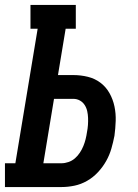

<svg xmlns="http://www.w3.org/2000/svg" viewBox="-39 -755 559 775"><path d="M-19 0V-96H23L113 -639H84V-735H267V-639H226L195 -452H257Q287 -452 315.5 -445Q344 -438 366.5 -421Q389 -404 403 -379Q417 -354 423 -325.5Q429 -297 428 -267Q427 -237 423 -207Q418 -181 410.5 -155Q403 -129 389.5 -105Q376 -81 356.5 -60Q337 -39 312.5 -25Q288 -11 261.5 -5.5Q235 0 209 0ZM136 -96H209Q223 -96 237.5 -101Q252 -106 263.5 -116Q275 -126 283.5 -139Q292 -152 297.5 -165.5Q303 -179 306.5 -193Q310 -207 312 -221Q315 -236 316 -250.5Q317 -265 316.5 -279Q316 -293 313 -306.5Q310 -320 302.5 -331.5Q295 -343 283 -349.5Q271 -356 257 -356H179Z"/></svg>

Font: Iosevka Slab
Style: Bold Italic
Weight: 700
Italic angle: -9°
Monospace: yes
Designer: Belleve Invis
Foundry: Belleve Invis
Version: Version 11.1.0; ttfautohint (v1.8.3)